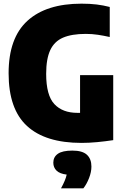

<svg xmlns="http://www.w3.org/2000/svg" viewBox="-20 -770 680 1048"><path d="M425 10Q228 10 127.5 -82.2Q27 -174.5 27 -370Q27 -563 129.8 -656.5Q232.5 -750 425 -750Q471.5 -750 507.8 -745.5Q544 -741 579 -732V-568Q545.5 -575.5 514 -580.2Q482.5 -585 448 -585Q371.5 -585 324 -564.5Q276.5 -544 254.2 -496.2Q232 -448.5 232 -367Q232 -249.5 276.8 -201.8Q321.5 -154 403 -154Q410 -154 417 -154V-360H598V-5Q555.5 1.5 510.2 5.8Q465 10 425 10ZM313 258Q325.5 235 333 217.2Q340.5 199.5 344 183Q306 178.5 288.5 161.2Q271 144 271 118Q271 87 295.8 69.5Q320.5 52 375 52Q430 52 454.5 74.8Q479 97.5 479 139Q479 169 466 202.2Q453 235.5 435 258Z"/></svg>

Font: Encode Sans Condensed Black
Style: Regular
Weight: 900
Width: 3
Designer: Multiple Designers
Foundry: Impallari Type
Version: Version 3.000; ttfautohint (v1.8.3) -l 8 -r 50 -G 200 -x 14 